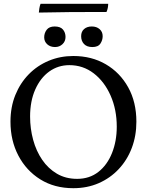

<svg xmlns="http://www.w3.org/2000/svg" viewBox="-20 -979 771 1008"><path d="M365 9Q266 9 192 -37Q118 -83 76.5 -162Q35 -241 35 -340Q35 -417 60.5 -480Q86 -543 131 -589Q176 -635 236 -660Q296 -685 365 -685Q461 -685 535.5 -641.5Q610 -598 653 -520.5Q696 -443 696 -340Q696 -266 672 -202.5Q648 -139 603.5 -91.5Q559 -44 498.5 -17.5Q438 9 365 9ZM385 -40Q450 -40 496.5 -76.5Q543 -113 568 -175.5Q593 -238 593 -314Q593 -404 560.5 -477.5Q528 -551 472 -594Q416 -637 344 -637Q285 -637 238.5 -603.5Q192 -570 165 -509Q138 -448 138 -367Q138 -304 154 -245Q170 -186 201.5 -140Q233 -94 279 -67Q325 -40 385 -40ZM465 -732Q436 -732 421 -748Q406 -764 406 -789Q406 -813 421.5 -826.5Q437 -840 462 -840Q487 -840 503 -826Q519 -812 519 -789Q519 -768 507 -750Q495 -732 465 -732ZM269 -732Q244 -732 228 -746.5Q212 -761 212 -783Q212 -805 225 -822.5Q238 -840 267 -840Q297 -840 310.5 -824Q324 -808 324 -785Q324 -762 308 -747Q292 -732 269 -732ZM548 -959Q548 -949 546 -938Q544 -927 539 -916Q523 -916 471 -916Q419 -916 344.5 -915.5Q270 -915 184 -913Q184 -919 186.5 -934.5Q189 -950 193 -959Z"/></svg>

Font: Vollkorn
Style: Regular
Weight: 400
Designer: Friedrich Althausen
Foundry: Friedrich Althausen
Version: Version 5.001